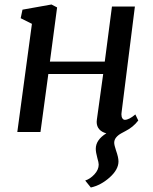

<svg xmlns="http://www.w3.org/2000/svg" viewBox="-20 -587 679 854"><path d="M520 -79Q520 -67 524.5 -60.5Q529 -54 535 -54Q554 -54 582 -78L595 -51Q572 -21 538 -4Q534 -2 519.5 6Q505 14 496.5 24.5Q488 35 488 48Q488 58 496 82Q507 113 507 131Q507 167 468 202Q429 237 384 247L359 216Q381 209 400 188.5Q419 168 419 145Q419 136 413 116Q406 90 406 75Q406 35 453 6Q433 1 421.5 -12Q410 -25 410 -45Q410 -52 411 -56L439 -258H195L160 0H57L122 -481L72 -506L80 -544L209 -567L234 -554L202 -313H446L478 -558H580L521 -89Z"/></svg>

Font: Koeln Type Serif
Style: Italic
Weight: 400
Italic angle: -8°
Designer: Eben Sorkin
Foundry: Eben Sorkin
Version: Version 2.002